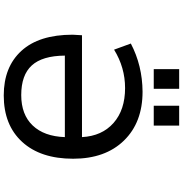

<svg xmlns="http://www.w3.org/2000/svg" viewBox="5 -984 990 1040"><g transform="rotate(90 500.0 -464.0)"><path d="M722.7 -320.3H281.2Q282.2 -198.2 334.5 -141.1Q386.7 -84 495.1 -84Q600.6 -84 659.7 -146Q718.8 -208 722.7 -320.3ZM457 -646.5Q345.7 -646.5 249 -586.9L215.8 -677.7Q335 -740.2 476.6 -741.2Q643.6 -741.2 741.7 -640.1Q839.8 -539.1 839.8 -365.2Q839.8 -188.5 748.5 -88.9Q657.2 10.7 497.1 10.7Q342.8 10.7 255.4 -85Q168 -180.7 168 -362.3Q168 -367.2 170.9 -413.1H722.7Q716.8 -521.5 646 -584Q575.2 -646.5 457 -646.5ZM354.5 -801.8V-939.5H460.9V-801.8ZM552.7 -801.8V-939.5H660.2V-801.8Z"/></g></svg>

Font: Gen Shin Gothic Monospace Medium
Style: Regular
Weight: 500
Designer: [Source Han Sans]
Ryoko NISHIZUKA  (kana & ideographs); Paul D. Hunt (Latin, Greek & Cyrillic); Wenlong ZHANG  (bopomofo
Version: Version 1.002.20150607